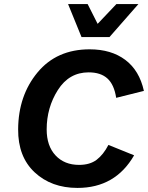

<svg xmlns="http://www.w3.org/2000/svg" viewBox="-20 -912 726 942"><path d="M380 -730 314 -892H410L459 -795L551 -892H659L517 -730ZM360 10Q232 10 150 -66.5Q68 -143 69 -278Q70 -443 164 -556.5Q258 -670 420 -670Q526 -670 595 -618Q664 -566 686 -466L550 -432Q540 -497 507 -527Q474 -557 415 -557Q319 -557 264 -470.5Q209 -384 209 -277Q209 -196 252.5 -149.5Q296 -103 368 -103Q421 -103 454 -128Q487 -153 512 -201L638 -150Q546 10 360 10Z"/></svg>

Font: Elaine Sans SemiBold
Style: Italic
Weight: 600
Italic angle: -13°
Designer: Wei Huang
Foundry: Wei Huang
Version: Version 2.001;December 24, 2019;FontCreator 12.0.0.2547 64-b